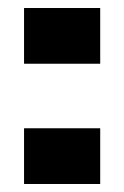

<svg xmlns="http://www.w3.org/2000/svg" viewBox="-20 -459 310 479"><path d="M40 -300V-439H230V-300ZM40 0V-139H230V0Z"/></svg>

Font: Big Shoulders Stencil Text Thin Black
Style: Regular
Weight: 900
Version: Version 2.001